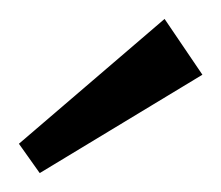

<svg xmlns="http://www.w3.org/2000/svg" viewBox="-32 -703 234 203"><path d="M10 -520 -12 -551 142 -683 182 -624Z"/></svg>

Font: Zilla Slab Regular Highlight
Style: Regular
Weight: 410
Designer: Typotheque Type Foundry
Foundry: Typotheque type foundry
Version: Version 1.0; 2017